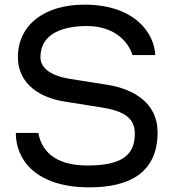

<svg xmlns="http://www.w3.org/2000/svg" viewBox="-20 -792 744 826"><path d="M365 14C537 14 658 -49 658 -223C658 -349 555 -409 443 -427L285 -452C200 -465 154 -498 154 -546C154 -650 255 -680 354 -680C474 -680 533 -611 550 -555H648C644 -649 560 -772 343 -772C170 -772 57 -684 57 -546C57 -428 156 -371 258 -355L416 -330C508 -315 560 -288 560 -217C560 -124 503 -80 356 -80C212 -80 158 -147 145 -220H48C48 -104 135 14 365 14Z"/></svg>

Font: Hibana SubMedium
Style: Regular
Weight: 500
Width: 6
Designer: pygmalion
Foundry: ybstudio
Version: Version 0.930;hotconv 1.0.109;makeotfexe 2.5.65596